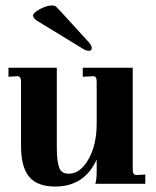

<svg xmlns="http://www.w3.org/2000/svg" viewBox="-20 -673 572 703"><path d="M182 10Q117 10 87 -25.5Q57 -61 57 -138V-375Q57 -394 44 -394L11 -392V-425H188V-132Q188 -82 197 -59Q204 -37 232 -37Q274 -37 304 -90Q334 -143 334 -220V-374Q334 -394 322 -394L283 -392V-425H466V-51Q466 -33 479 -32L512 -34V0H329Q334 -17 334 -44V-89Q289 10 182 10ZM305 -487Q294 -487 281 -496L114 -598Q101 -608 101 -616Q101 -626 126 -639.5Q151 -653 169 -653Q180 -653 185 -649Q195 -639 205 -628L300 -524Q316 -508 316 -497Q316 -487 305 -487Z"/></svg>

Font: UnnaBold
Style: Bold
Weight: 700
Designer: Jorge de Buen Unna
Foundry: Omnibus-Type
Version: Version 2.008;hotconv 1.0.109;makeotfexe 2.5.65596